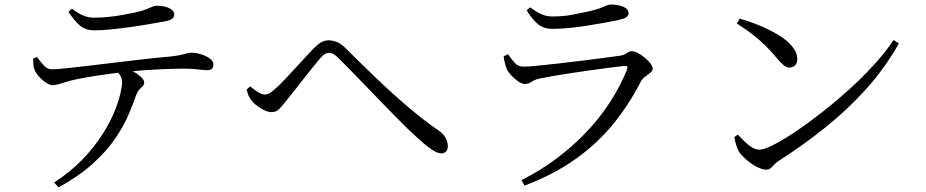

<svg xmlns="http://www.w3.org/2000/svg" viewBox="-20 -764 4040 838"><path d="M124.4 -508 141.5 -515.2Q155.6 -495 171.3 -478.3Q187 -461.6 205.7 -461.6Q226.5 -461.6 266.8 -465.8Q307.2 -470 360.7 -476.3Q414.2 -482.6 474.5 -489.9Q534.8 -497.2 595.7 -504.3Q656.6 -511.5 711.7 -516.2Q747.1 -519.5 766.3 -523.7Q785.5 -527.9 795.6 -531Q805.7 -534.1 813.4 -534.1Q834.1 -534.1 856.5 -527.3Q878.9 -520.6 895.2 -509.1Q911.5 -497.6 911.5 -483.1Q911.5 -471 905.6 -464.4Q899.7 -457.7 883 -457.7Q871.1 -457.7 844 -461.1Q816.8 -464.4 780.1 -464.4Q744.4 -464.4 678.5 -461.6Q612.5 -458.8 538.4 -451.2Q492.5 -446.6 441.4 -439.4Q390.2 -432.2 349 -424.8Q307.7 -417.4 289.7 -412.5Q266.8 -406.7 246.9 -399.8Q227 -393 209.9 -392.2Q198.8 -392.2 181.9 -402.7Q165.1 -413.3 150.7 -429.1Q136.4 -445 131.2 -459.1Q126.7 -468.7 125.7 -480.4Q124.7 -492.2 124.4 -508ZM236 53.6 216.1 32.9Q288.3 -14.3 339.4 -67.5Q390.4 -120.8 424.7 -173.9Q458.9 -227 478.2 -273.6Q497.5 -320.2 505.3 -355.2Q513 -390.2 513 -406.1Q513 -421.1 504.6 -434.8Q496.3 -448.6 475.7 -466.5L519.2 -475.2Q537 -466.2 557.9 -454.4Q578.8 -442.5 594.1 -429.3Q609.3 -416 609.3 -403.8Q609.3 -394.5 602.9 -388Q596.5 -381.6 588.3 -373.4Q580.2 -365.1 574.7 -350.2Q561.4 -310.9 540.1 -261.4Q518.8 -211.9 481.9 -158Q445 -104.1 385.4 -50Q325.9 4.1 236 53.6ZM697 -670.2Q668.6 -665.3 629.7 -658.4Q590.7 -651.5 548.1 -645.7Q505.5 -639.8 465.1 -635.7Q424.6 -631.6 391.3 -631.6Q353.5 -631.6 328.6 -652.7Q303.8 -673.7 278.9 -712.6L294 -725.9Q322.9 -704.7 344.4 -695.8Q365.9 -686.9 390.9 -686.9Q421.4 -686.9 453.5 -690.1Q485.5 -693.3 515.8 -699.1Q546.2 -704.8 571.3 -709.8Q601.4 -716.8 617.6 -723.2Q633.9 -729.6 643.9 -734.3Q653.9 -739 663.6 -739Q696.5 -739 718.5 -728.5Q740.4 -718 740.4 -699.6Q740.4 -688.9 730.7 -681.7Q721 -674.6 697 -670.2Z M1056.2 -372.9 1071.7 -387Q1089.7 -371.8 1106.8 -361.5Q1123.9 -351.2 1135.8 -351.2Q1146.8 -351.2 1157.9 -357.9Q1168.9 -364.6 1183.4 -378.4Q1201 -393.8 1223.5 -417.6Q1246.1 -441.5 1269.8 -467.3Q1293.5 -493.1 1314.4 -515.9Q1335.3 -538.7 1347.6 -551.3Q1363.1 -567.7 1379.2 -577.9Q1395.2 -588 1413.5 -588Q1433 -588 1451.9 -580.1Q1470.8 -572.3 1492.5 -549.4Q1555.8 -486.2 1625.1 -420Q1694.5 -353.8 1764 -294.8Q1833.4 -235.9 1895.2 -193.6Q1913.4 -181.9 1924 -163.5Q1934.6 -145.1 1934.6 -126.1Q1934.6 -111.8 1927.1 -103.2Q1919.7 -94.6 1905.4 -94.6Q1884.4 -94.6 1848.1 -123.1Q1811.7 -151.6 1761.3 -200.1Q1742.8 -218.5 1713.4 -247.8Q1684 -277.2 1649.9 -312.7Q1615.7 -348.2 1580.6 -384.5Q1545.4 -420.9 1514.1 -453Q1482.8 -485.2 1460.1 -507.9Q1445.9 -522.1 1436.1 -527.8Q1426.3 -533.5 1415.9 -533.5Q1408.1 -533.5 1399 -528.6Q1389.9 -523.6 1378.2 -510.2Q1366.2 -496.6 1347.2 -473Q1328.2 -449.3 1307 -422.2Q1285.9 -395.1 1265.9 -369.9Q1246 -344.8 1232 -327.4Q1213.9 -304.6 1200 -289.6Q1186 -274.6 1165.3 -274.6Q1145.5 -274.6 1120.1 -290Q1094.6 -305.4 1079.2 -323.4Q1070.5 -333.3 1065.2 -346.1Q1060 -358.9 1056.2 -372.9Z M2178.2 -518.1 2197.3 -527.3Q2213.6 -503.7 2228.1 -488.4Q2242.5 -473.1 2264.3 -473.1Q2281.5 -473.1 2323 -476.9Q2364.5 -480.7 2417 -486.9Q2469.5 -493.1 2522.9 -499.5Q2576.3 -505.9 2619.8 -511.9Q2663.2 -517.9 2684.1 -520.5Q2705.6 -523.4 2715.4 -531.9Q2725.2 -540.5 2737.8 -540.5Q2749.5 -540.5 2764.9 -532.3Q2780.4 -524.1 2794.8 -511.8Q2809.2 -499.4 2818.9 -486.6Q2828.6 -473.7 2828.6 -464.4Q2828.6 -455 2818.6 -446.7Q2808.7 -438.4 2796.6 -430Q2784.5 -421.7 2777.6 -409.3Q2727.9 -311.5 2659.1 -226Q2590.3 -140.6 2495.1 -72Q2399.9 -3.4 2269.7 46L2255.8 22.5Q2339.3 -19.8 2410.3 -73.1Q2481.3 -126.4 2539.8 -188.1Q2598.2 -249.7 2642.6 -318.4Q2687 -387 2716.7 -460Q2724 -478.5 2704.9 -476.2Q2680.2 -473.8 2642.4 -468.9Q2604.5 -464 2560.2 -457.7Q2515.9 -451.4 2472.6 -444.9Q2429.3 -438.3 2393.3 -432.2Q2357.4 -426.1 2337 -421.6Q2314.2 -417 2300.4 -407.2Q2286.5 -397.4 2270.3 -397.4Q2258.7 -397.4 2242.1 -408.6Q2225.5 -419.8 2211.6 -434.9Q2197.6 -450.1 2191.9 -462.3Q2186.9 -475.2 2183.5 -489.1Q2180.1 -503 2178.2 -518.1ZM2678.9 -676.4Q2651.1 -670.7 2615.8 -664.3Q2580.5 -657.9 2541.2 -651.7Q2501.9 -645.5 2463.1 -641.8Q2424.3 -638.1 2390.7 -638.1Q2352.9 -638.1 2328.2 -658.5Q2303.5 -678.9 2278.7 -718.8L2293.8 -732.1Q2322.7 -710.8 2344.4 -701.5Q2366.1 -692.1 2390.3 -692.1Q2437.1 -692.1 2476.1 -699.4Q2515.1 -706.7 2552.5 -714.9Q2582.6 -721.9 2599 -728.3Q2615.4 -734.7 2625.4 -739.3Q2635.3 -744 2645.9 -744Q2678.2 -744 2700.8 -734.3Q2723.3 -724.6 2723.3 -706Q2723.3 -695.3 2713.1 -688.4Q2702.9 -681.6 2678.9 -676.4Z M3208.5 -682.6Q3251.1 -670.9 3295.2 -652.6Q3339.4 -634.3 3376.9 -611.6Q3414.3 -588.9 3437.1 -561.9Q3459.9 -535 3459.9 -506Q3459.9 -489 3450.4 -479Q3440.9 -469 3425.5 -469Q3413.4 -469 3401.7 -478.2Q3390 -487.4 3370.2 -510.6Q3352.2 -532.7 3334.7 -550.6Q3317.1 -568.6 3297.9 -586Q3278.6 -603.5 3253.8 -621.8Q3229 -640.2 3195.8 -661.5ZM3880.1 -589.3 3903.2 -574.4Q3843.4 -468.1 3762.3 -377.6Q3681.1 -287.1 3584.1 -209.2Q3487.1 -131.3 3377.5 -60.9Q3368 -55.2 3360.2 -46.4Q3352.3 -37.5 3344.3 -30.5Q3336.4 -23.6 3324.9 -23.6Q3306.2 -23.6 3281.7 -36.6Q3257.3 -49.5 3236.6 -67.9Q3215.8 -86.3 3205.6 -101.2Q3198 -114.1 3192.2 -134.1Q3186.5 -154.1 3185.2 -165.9L3200.5 -176.3Q3216.1 -160.2 3231.5 -144.9Q3246.9 -129.6 3263 -120.2Q3279.1 -110.8 3295 -110.8Q3314.1 -110.8 3354.4 -131Q3394.8 -151.2 3448.8 -187.2Q3502.8 -223.2 3562.9 -270.1Q3623 -317 3682.6 -370.4Q3742.2 -423.9 3793.5 -480.2Q3844.9 -536.4 3880.1 -589.3Z"/></svg>

Font: Noto Serif JP
Style: Regular
Weight: 200
Designer: Ryoko NISHIZUKA 西塚涼子 (kana & ideographs); Frank Grießhammer (Latin, Greek & Cyrillic); Wenlong ZHANG 张文龙 (bopomofo); San
Foundry: Adobe
Version: Version 2.001;hotconv 1.1.0;makeotfexe 2.6.0